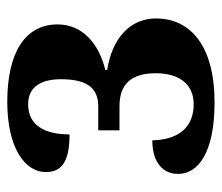

<svg xmlns="http://www.w3.org/2000/svg" viewBox="-60 -526 596 515"><g transform="rotate(-90 237.5 -268.0)"><path d="M221 10C373 10 446 -55 446 -147C446 -218 391 -265 308 -278V-283C381 -301 430 -346 430 -411C430 -498 355 -546 222 -546C100 -546 34 -499 34 -443C34 -403 57 -379 135 -379C135 -447 160 -490 216 -490C266 -490 283 -450 283 -402C283 -342 266 -302 211 -302H146V-245H211C270 -245 299 -213 299 -148C299 -79 265 -46 216 -46C155 -46 121 -85 119 -157C62 -157 29 -130 29 -88C29 -34 86 10 221 10Z"/></g></svg>

Font: Noto Serif SemiCondensed
Style: Bold
Weight: 700
Width: 4
Designer: Monotype Design Team
Foundry: Monotype Imaging Inc.
Version: Version 2.015